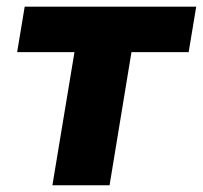

<svg xmlns="http://www.w3.org/2000/svg" viewBox="-20 -549 602 569"><path d="M135.3 0 200.7 -394.5H30.8L53.2 -529.3H561.5L539.1 -394.5H369.6L304.7 0Z"/></svg>

Font: Inter 24pt ExtraBold
Style: Italic
Weight: 800
Italic angle: -9.3988°
Designer: Rasmus Andersson
Foundry: rsms
Version: Version 4.001;git-66647c0bb